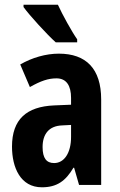

<svg xmlns="http://www.w3.org/2000/svg" viewBox="-20 -786 509 816"><path d="M226 -766H80V-756C105 -721 181 -638 217 -606H308V-619C286 -650 245 -724 226 -766ZM230 -558C175 -558 116 -541 66 -512L107 -416C153 -442 185 -453 220 -453C263 -453 282 -421 282 -370V-341L210 -338C93 -333 31 -279 31 -163C31 -74 67 10 158 10C222 10 259 -17 292 -73H295L316 0H410V-363C410 -494 346 -558 230 -558ZM244 -253 282 -255V-204C282 -136 253 -93 210 -93C178 -93 161 -113 161 -161C161 -216 188 -251 244 -253Z"/></svg>

Font: Noto Sans Gurmukhi ExtraCondensed
Style: Bold
Weight: 700
Width: 2
Designer: Jelle Bosma - Monotype Design Team
Foundry: Monotype Imaging Inc.
Version: Version 2.004